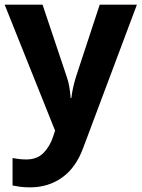

<svg xmlns="http://www.w3.org/2000/svg" viewBox="-20 -566 609 826"><path d="M0 -546H163L266 -239Q274 -217 278 -193.5Q282 -170 284 -144H287Q290 -170 295.5 -193.5Q301 -217 308 -239L409 -546H569L338 70Q307 155 247.5 197.5Q188 240 110 240Q85 240 66.5 237.5Q48 235 34 232V114Q45 116 60.5 118Q76 120 93 120Q140 120 167.5 91.5Q195 63 208 23L217 -4Z"/></svg>

Font: Noto Sans Kawi
Style: Bold
Weight: 700
Designer: Fadhl Haqq
Version: Version 1.000